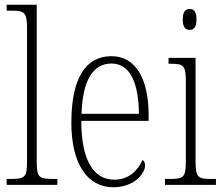

<svg xmlns="http://www.w3.org/2000/svg" viewBox="-20 -780 939 810"><path d="M8 0H222V-25H210C144 -25 135 -30 135 -98V-760H8V-735H27C82 -735 94 -730 94 -660V-98C94 -30 85 -25 19 -25H8Z M458 10C546 10 592 -48 592 -82C592 -95 587 -102 581 -105C562 -62 525 -22 462 -22C376 -22 323 -102 323 -270H607V-294C607 -450 551 -543 450 -543C342 -543 281 -451 281 -262C281 -88 349 10 458 10ZM566 -300H324C328 -431 367 -512 450 -512C531 -512 565 -426 566 -300Z M780 -654C797 -654 809 -664 809 -698C809 -732 797 -742 780 -742C763 -742 751 -732 751 -698C751 -664 763 -654 780 -654ZM676 0H891V-25H874C815 -25 805 -31 805 -99V-536H691V-511H701C755 -511 764 -504 764 -435V-98C764 -31 754 -25 695 -25H676Z"/></svg>

Font: Noto Serif Hebrew Condensed ExtraLight
Style: Regular
Weight: 200
Width: 3
Designer: Monotype Design Team
Foundry: Monotype Imaging Inc.
Version: Version 2.004